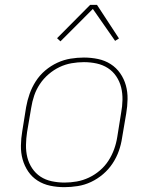

<svg xmlns="http://www.w3.org/2000/svg" viewBox="-20 -766 640 794"><path d="M246 8Q216 8 187.5 2Q159 -4 135.5 -19Q112 -34 96.5 -57Q81 -80 73.5 -107Q66 -134 66.5 -164Q67 -194 72 -223L88 -323Q93 -351 102.5 -378Q112 -405 128 -430Q144 -455 167 -474.5Q190 -494 217 -506.5Q244 -519 272 -523.5Q300 -528 327 -528Q357 -528 385.5 -522Q414 -516 437.5 -501Q461 -486 477 -463Q493 -440 500.5 -413Q508 -386 507.5 -356Q507 -326 502 -297L485 -197Q481 -169 471.5 -142Q462 -115 445.5 -90Q429 -65 406 -45.5Q383 -26 356.5 -13.5Q330 -1 301.5 3.5Q273 8 246 8ZM247 -11Q272 -11 297.5 -15.5Q323 -20 347.5 -31.5Q372 -43 393 -61Q414 -79 428.5 -101.5Q443 -124 452 -149Q461 -174 465 -200L481 -300Q486 -326 486.5 -353Q487 -380 481 -404.5Q475 -429 461 -450Q447 -471 426 -484.5Q405 -498 379.5 -503.5Q354 -509 327 -509Q302 -509 276 -504.5Q250 -500 226 -488.5Q202 -477 181 -459Q160 -441 145 -418.5Q130 -396 121.5 -371Q113 -346 109 -320L92 -220Q88 -194 87.5 -167Q87 -140 93 -115.5Q99 -91 113 -70Q127 -49 147.5 -35.5Q168 -22 194 -16.5Q220 -11 247 -11ZM230 -595 216 -608 353 -746H381L472 -607L456 -597L364 -729Z"/></svg>

Font: Iosevka Thin Extended Oblique
Style: Regular
Weight: 100
Width: 7
Italic angle: -9°
Monospace: yes
Designer: Belleve Invis
Foundry: Belleve Invis
Version: Version 32.5.0; ttfautohint (v1.8.4)